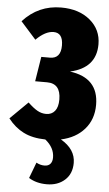

<svg xmlns="http://www.w3.org/2000/svg" viewBox="-77 -756 602 1062"><g transform="rotate(5 224.5 -225.5)"><path d="M458 -195.8Q458 -115.2 410.4 -60.8Q362.8 -6.3 280.8 11.2Q362.8 58.6 362.8 134.8Q362.8 195.3 323.7 230.2Q284.7 265.1 224.1 265.1Q165.5 265.1 124 238.8L157.2 150.9Q179.2 163.1 202.1 163.1Q224.1 163.1 235.1 150.1Q246.1 137.2 246.1 115.2Q246.1 60.1 194.8 19Q122.6 17.6 73.5 -7.1Q24.4 -31.7 -13.2 -80.1L85 -176.8Q115.7 -147.5 138.7 -134.8Q161.6 -122.1 187 -122.1Q217.3 -122.1 235.1 -143.8Q252.9 -165.5 252.9 -208Q252.9 -296.9 176.8 -296.9H110.8L132.8 -434.1H181.2Q241.2 -434.1 241.2 -506.8Q241.2 -577.1 189 -577.1Q143.1 -577.1 91.8 -525.9L6.8 -621.1Q92.8 -715.8 219.2 -715.8Q318.4 -715.8 380.1 -664.1Q441.9 -612.3 441.9 -530.8Q441.9 -399.4 297.9 -367.2Q458 -346.2 458 -195.8Z"/></g></svg>

Font: Fira Sans Compressed Heavy
Style: Regular
Weight: 900
Width: 1
Designer: Carrois Corporate & Edenspiekermann AG
Foundry: Carrois Corporate GbR & Edenspiekermann AG
Version: Version 4.203;PS 004.203;hotconv 1.0.88;makeotf.lib2.5.64775